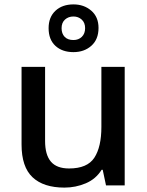

<svg xmlns="http://www.w3.org/2000/svg" viewBox="-20 -843 670 873"><path d="M547 -539V0H462L447 -71H442Q416 -29 370 -9.5Q324 10 273 10Q178 10 128 -37Q78 -84 78 -186V-539H185V-202Q185 -139 211.5 -108Q238 -77 294 -77Q377 -77 409 -126Q441 -175 441 -266V-539ZM314 -606Q263 -606 232 -634.5Q201 -663 201 -715Q201 -765 232 -794Q263 -823 314 -823Q362 -823 395 -794.5Q428 -766 428 -716Q428 -664 395.5 -635Q363 -606 314 -606ZM314 -661Q337 -661 352 -675.5Q367 -690 367 -715Q367 -740 351.5 -754Q336 -768 314 -768Q291 -768 275.5 -754Q260 -740 260 -715Q260 -690 274 -675.5Q288 -661 314 -661Z"/></svg>

Font: Noto Sans Vithkuqi Medium
Style: Regular
Weight: 500
Version: Version 1.001